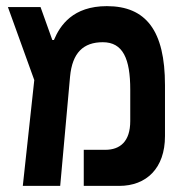

<svg xmlns="http://www.w3.org/2000/svg" viewBox="-20 -609 626 629"><path d="M54.7 0H177.2L209.5 -357.9C216.8 -436 252.9 -470.7 316.9 -470.7C382.8 -470.7 406.7 -416.5 406.7 -315.4V-212.4C406.7 -145.5 373.5 -118.2 324.7 -118.2H254.4V0H370.6C459.5 0 520.5 -57.6 520.5 -163.1V-330.1C520.5 -508.3 458.5 -588.9 330.1 -588.9C218.8 -588.9 176.8 -525.9 156.7 -478H151.4L112.8 -585.9H5.9L92.3 -346.7Z"/></svg>

Font: Cascadia Code NF SemiBold
Style: Regular
Weight: 600
Monospace: yes
Designer: Aaron Bell
Foundry: Saja Typeworks
Version: Version 2404.023